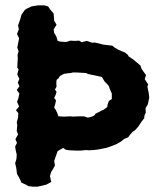

<svg xmlns="http://www.w3.org/2000/svg" viewBox="-20 -695 592 723"><path d="M79 1 61 -7 52 -26 44 -40 41 -64 37 -80 42 -97 43 -113 39 -130 37 -143 44 -157 38 -171 48 -189 43 -202 45 -224 43 -234 48 -252 49 -269 40 -280 52 -294 44 -312 49 -324 53 -343 43 -356 53 -370 47 -384 53 -398 45 -415 50 -434 45 -441 46 -460 47 -475 46 -488 50 -502 45 -516 49 -536 52 -551 44 -567 51 -585 48 -599 56 -622 61 -640 73 -657 80 -662 99 -671 124 -675H133H146L161 -671L170 -658L182 -644L184 -617L193 -602L182 -584L184 -571L192 -558L197 -541L209 -538L230 -537L245 -542L261 -541L278 -542L288 -536L307 -541L327 -534L336 -535L354 -531L369 -527L377 -526L403 -523L413 -515L427 -507L451 -497L462 -488L464 -483L482 -471L495 -460L509 -448L513 -436L522 -423L530 -412L525 -397L538 -377L535 -369L540 -345L542 -328L537 -303L528 -287L529 -271L524 -260L523 -250L511 -234L502 -220L490 -206L479 -198L469 -187L463 -178L448 -172L434 -161L418 -152L395 -143L380 -138L364 -135L349 -132L332 -130L314 -129L305 -130L284 -128H266L242 -129L228 -131L218 -138L197 -126L189 -103L184 -89L187 -72L180 -59L173 -48L168 -32L173 -10L155 0L139 4L121 8H105L87 6ZM311 -252 324 -255 335 -260 340 -267 352 -273 363 -279 369 -281 384 -292 385 -301 390 -315 401 -322V-343L395 -356L390 -370L384 -378L374 -388L369 -396L364 -405L346 -409L333 -412L326 -413L310 -417L304 -420L270 -422H254L246 -420L235 -419L221 -417L206 -409L200 -400L193 -394L192 -382L193 -369L187 -358L193 -349L190 -339L184 -326L191 -317L188 -303L184 -290L190 -281L195 -271L200 -257L218 -256H225L246 -257L252 -256L278 -257H290H296Z"/></svg>

Font: Winky Rough SemiBold
Style: Regular
Weight: 600
Designer: Simon Atzbach
Foundry: typofactur
Version: Version 1.206; ttfautohint (v1.8.4.7-5d5b)